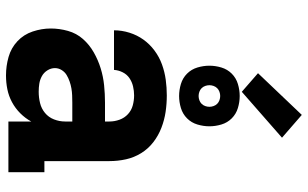

<svg xmlns="http://www.w3.org/2000/svg" viewBox="-213 -805 1026 640"><g transform="rotate(90 300.0 -485.0)"><path d="M232 8H231Q200 8 170 -0.5Q140 -9 117.5 -30Q95 -51 85 -81Q75 -111 75 -141Q75 -170 83 -198.5Q91 -227 110 -248.5Q129 -270 154.5 -284.5Q180 -299 207.5 -307.5Q235 -316 264 -319Q293 -322 322 -322H385V-337Q385 -354 379 -370.5Q373 -387 360.5 -398.5Q348 -410 331.5 -414.5Q315 -419 298 -419Q283 -419 268 -415.5Q253 -412 240.5 -403.5Q228 -395 221 -381Q214 -367 213 -352H81Q81 -378 89 -403.5Q97 -429 112 -450Q127 -471 148.5 -487Q170 -503 195 -512Q220 -521 246 -524.5Q272 -528 298 -528Q326 -528 353 -524Q380 -520 406 -510Q432 -500 454 -483Q476 -466 490.5 -442.5Q505 -419 511 -392Q517 -365 517 -337V-120H554V0H385V-76Q374 -56 357.5 -39.5Q341 -23 320.5 -12Q300 -1 277.5 3.5Q255 8 232 8ZM286 -101Q305 -101 323.5 -105.5Q342 -110 356.5 -122Q371 -134 378 -152Q385 -170 385 -189V-213H322Q310 -213 298 -212.5Q286 -212 274.5 -210Q263 -208 251.5 -204Q240 -200 230 -194Q220 -188 213.5 -177.5Q207 -167 207 -155Q207 -142 214.5 -130Q222 -118 234 -111.5Q246 -105 259 -103Q272 -101 286 -101ZM300 -569Q280 -569 260 -575Q240 -581 225.5 -595.5Q211 -610 205 -630Q199 -650 199 -670Q199 -690 205 -710Q211 -730 225.5 -744.5Q240 -759 260 -765Q280 -771 300 -771Q320 -771 340 -765Q360 -759 374.5 -744.5Q389 -730 395 -710Q401 -690 401 -670Q401 -650 395 -630Q389 -610 374.5 -595.5Q360 -581 340 -575Q320 -569 300 -569ZM300 -634Q307 -634 314 -636.5Q321 -639 326 -644Q331 -649 333.5 -656Q336 -663 336 -670Q336 -677 333.5 -684Q331 -691 326 -696Q321 -701 314 -703.5Q307 -706 300 -706Q293 -706 286 -703.5Q279 -701 274 -696Q269 -691 266.5 -684Q264 -677 264 -670Q264 -663 266.5 -656Q269 -649 274 -644Q279 -639 286 -636.5Q293 -634 300 -634ZM286 -778 224 -832 363 -978 439 -912Z"/></g></svg>

Font: Iosevka Etoile Heavy
Style: Regular
Weight: 900
Designer: Belleve Invis
Foundry: Belleve Invis
Version: Version 22.1.2; ttfautohint (v1.8.4)